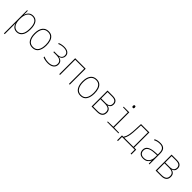

<svg xmlns="http://www.w3.org/2000/svg" viewBox="404 -2493 4493 4493"><g transform="rotate(45 2650.0 -247.0)"><path d="M91 240V-528H112L113 -402H116Q126 -436 147 -467.5Q168 -499 201.5 -518.5Q235 -538 284 -538Q374 -538 420.5 -470Q467 -402 467 -270Q467 -131 416 -60Q365 11 276 11Q230 11 198 -7Q166 -25 146.5 -53.5Q127 -82 118 -114H115Q117 -89 117 -60.5Q117 -32 117 -3V240ZM276 -14Q351 -14 396 -75.5Q441 -137 441 -271Q441 -513 283 -513Q203 -513 160 -448Q117 -383 117 -275V-247Q117 -133 161 -73.5Q205 -14 276 -14Z M796 10Q694 10 643.5 -65Q593 -140 593 -265Q593 -393 646 -465Q699 -537 799 -537Q870 -537 913.5 -502Q957 -467 977 -405.5Q997 -344 997 -265Q997 -140 948 -65Q899 10 796 10ZM796 -15Q887 -15 929 -82Q971 -149 971 -265Q971 -336 954 -392Q937 -448 899.5 -480Q862 -512 799 -512Q710 -512 664.5 -447Q619 -382 619 -264Q619 -150 662.5 -82.5Q706 -15 796 -15Z M1309 11Q1262 11 1218 2.5Q1174 -6 1143 -20V-47Q1183 -31 1222.5 -22.5Q1262 -14 1308 -14Q1390 -14 1437.5 -48Q1485 -82 1485 -147Q1485 -204 1444.5 -235.5Q1404 -267 1314 -267H1219V-292H1321Q1396 -292 1430.5 -321.5Q1465 -351 1465 -404Q1465 -459 1424.5 -486.5Q1384 -514 1313 -514Q1277 -514 1240 -506.5Q1203 -499 1166 -483L1156 -506Q1190 -521 1231 -529.5Q1272 -538 1315 -538Q1397 -538 1444 -503Q1491 -468 1491 -404Q1491 -359 1465.5 -326Q1440 -293 1392 -281V-279Q1448 -269 1479.5 -235Q1511 -201 1511 -145Q1511 -72 1456.5 -30.5Q1402 11 1309 11Z M1681 0V-528H2029V0H2003V-503H1707V0Z M2386 10Q2284 10 2233.5 -65Q2183 -140 2183 -265Q2183 -393 2236 -465Q2289 -537 2389 -537Q2460 -537 2503.5 -502Q2547 -467 2567 -405.5Q2587 -344 2587 -265Q2587 -140 2538 -65Q2489 10 2386 10ZM2386 -15Q2477 -15 2519 -82Q2561 -149 2561 -265Q2561 -336 2544 -392Q2527 -448 2489.5 -480Q2452 -512 2389 -512Q2300 -512 2254.5 -447Q2209 -382 2209 -264Q2209 -150 2252.5 -82.5Q2296 -15 2386 -15Z M2751 0V-528H2924Q3013 -528 3049.5 -492.5Q3086 -457 3086 -402Q3086 -352 3062 -322.5Q3038 -293 2998 -282V-280Q3051 -271 3080 -238Q3109 -205 3109 -147Q3109 -77 3065.5 -38.5Q3022 0 2933 0ZM2777 -292H2921Q2995 -292 3027 -320Q3059 -348 3059 -402Q3059 -447 3028 -475Q2997 -503 2920 -503H2777ZM2777 -25H2925Q3005 -25 3043.5 -55.5Q3082 -86 3082 -147Q3082 -211 3041.5 -239Q3001 -267 2921 -267H2777Z M3456 -660Q3438 -660 3431 -671Q3424 -682 3424 -697Q3424 -711 3430.5 -722.5Q3437 -734 3456 -734Q3474 -734 3480 -722.5Q3486 -711 3486 -697Q3486 -684 3481 -672Q3476 -660 3456 -660ZM3267 0V-21L3446 -25V-503L3285 -507V-528H3472V-25L3641 -21V0Z M3733 136V-25H3779Q3800 -58 3813 -90.5Q3826 -123 3833.5 -161Q3841 -199 3845 -250Q3848 -280 3850 -316.5Q3852 -353 3854 -404Q3856 -455 3860 -528H4137V-25H4204V136H4178V0H3759V136ZM3870 -256Q3864 -176 3849 -122.5Q3834 -69 3807 -25H4111V-503H3883Q3880 -418 3876.5 -361Q3873 -304 3870 -256Z M4463 11Q4385 11 4347.5 -29Q4310 -69 4310 -129Q4310 -209 4371.5 -248Q4433 -287 4542 -295L4641 -301V-347Q4641 -438 4605 -475.5Q4569 -513 4500 -513Q4451 -513 4417 -504.5Q4383 -496 4344 -476L4334 -501Q4369 -518 4407 -528Q4445 -538 4500 -538Q4582 -538 4624.5 -494.5Q4667 -451 4667 -353V0H4644L4641 -100H4639Q4622 -56 4580 -22.5Q4538 11 4463 11ZM4463 -13Q4554 -13 4597.5 -71Q4641 -129 4641 -220V-277L4544 -271Q4448 -266 4392.5 -232.5Q4337 -199 4337 -129Q4337 -75 4369.5 -44Q4402 -13 4463 -13Z M4871 0V-528H5044Q5133 -528 5169.5 -492.5Q5206 -457 5206 -402Q5206 -352 5182 -322.5Q5158 -293 5118 -282V-280Q5171 -271 5200 -238Q5229 -205 5229 -147Q5229 -77 5185.5 -38.5Q5142 0 5053 0ZM4897 -292H5041Q5115 -292 5147 -320Q5179 -348 5179 -402Q5179 -447 5148 -475Q5117 -503 5040 -503H4897ZM4897 -25H5045Q5125 -25 5163.5 -55.5Q5202 -86 5202 -147Q5202 -211 5161.5 -239Q5121 -267 5041 -267H4897Z"/></g></svg>

Font: Noto Sans Mono Condensed Thin
Style: Regular
Weight: 100
Width: 3
Designer: Monotype Design Team
Foundry: Monotype Imaging Inc.
Version: Version 2.014; ttfautohint (v1.8.4.7-5d5b)